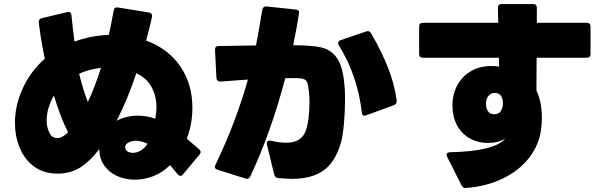

<svg xmlns="http://www.w3.org/2000/svg" viewBox="-20 -842 3020 951"><path d="M822 -24Q785 13 739.5 30.5Q694 48 648 48Q601 48 560.5 30Q520 12 496 -22.5Q472 -57 472 -104Q428 -45 379 -13.5Q330 18 264 18Q196 18 148.5 -17.5Q101 -53 77.5 -110.5Q54 -168 54 -234Q54 -321 93.5 -406Q133 -491 202 -551Q183 -640 172 -730V-734Q172 -748 187 -752L313 -782Q315 -783 319 -783Q332 -783 334 -766Q340 -703 349 -636Q430 -666 519 -669Q528 -706 538 -763L543 -789Q546 -808 564 -805L718 -780Q727 -778 731 -772.5Q735 -767 733 -758Q723 -712 704 -641Q813 -601 873 -513.5Q933 -426 933 -308Q933 -227 905 -155L966 -103Q974 -95 974 -89Q974 -84 968 -76L887 21Q881 29 874 29Q866 29 860 21ZM480 -506Q421 -499 372 -477Q392 -395 415 -337Q450 -409 480 -506ZM662 -269Q707 -269 749 -254Q755 -283 755 -310Q755 -367 730 -412Q705 -457 655 -479Q613 -352 558 -244Q605 -269 662 -269ZM247 -369Q211 -306 211 -244Q211 -213 224 -185.5Q237 -158 264 -158Q289 -158 317 -187Q279 -262 247 -369ZM652 -145Q635 -145 617.5 -136.5Q600 -128 600 -113Q600 -99 611.5 -92Q623 -85 638 -85Q657 -85 676.5 -96Q696 -107 711 -130Q678 -145 652 -145Z M1338 22 1302 -126 1301 -133Q1301 -140 1306.5 -143.5Q1312 -147 1321 -145Q1364 -135 1398 -135Q1474 -135 1495 -196Q1504 -221 1508.5 -259.5Q1513 -298 1513 -337Q1513 -356 1511 -380Q1508 -413 1503.5 -428Q1499 -443 1488.5 -448.5Q1478 -454 1457 -455H1393Q1322 -185 1220 31Q1214 44 1203 44L1195 42L1058 -1Q1044 -6 1044 -15Q1044 -19 1047 -25Q1148 -235 1208 -448L1073 -438H1070Q1054 -438 1052 -456L1045 -594V-596Q1045 -614 1063 -614L1248 -617Q1264 -699 1279 -793Q1282 -811 1300 -810L1444 -795Q1464 -793 1461 -778Q1451 -707 1432 -618Q1523 -618 1571.5 -607Q1620 -596 1649 -554.5Q1678 -513 1686 -423Q1689 -392 1689 -350Q1689 -289 1683.5 -229Q1678 -169 1669 -137Q1642 -41 1583.5 1.5Q1525 44 1425 44Q1406 44 1358 40Q1343 39 1338 22ZM1785 -269Q1774 -269 1772 -285Q1752 -466 1658 -618Q1655 -624 1655 -629Q1655 -639 1667 -643L1793 -686Q1799 -688 1802 -688Q1812 -688 1818 -677Q1870 -588 1902 -506.5Q1934 -425 1945 -344V-341Q1945 -327 1931 -321L1794 -271Q1788 -269 1785 -269Z M2056 -575V-710Q2056 -729 2075 -729H2448L2446 -803Q2446 -822 2465 -822H2620Q2639 -822 2639 -804V-729H2886Q2905 -729 2905 -710V-575Q2905 -556 2886 -556H2638L2637 -394Q2664 -336 2664 -259Q2664 -228 2660 -200Q2650 -125 2602 -62Q2554 1 2473 41Q2392 81 2289 89H2286Q2273 89 2266 76L2195 -65Q2192 -71 2192 -75Q2192 -88 2209 -88Q2318 -90 2388.5 -107.5Q2459 -125 2482 -156Q2449 -134 2398 -134Q2345 -134 2304.5 -158Q2264 -182 2242.5 -224Q2221 -266 2221 -319Q2221 -376 2245.5 -420.5Q2270 -465 2313.5 -490Q2357 -515 2414 -515Q2434 -515 2452 -512L2451 -556H2075Q2056 -556 2056 -575ZM2465 -360Q2461 -371 2451.5 -376.5Q2442 -382 2431 -382Q2420 -382 2410.5 -376.5Q2401 -371 2395 -361Q2387 -345 2387 -328Q2387 -306 2397 -291Q2407 -276 2428 -276Q2438 -276 2447 -280Q2456 -284 2460 -291Q2471 -307 2471 -330Q2471 -345 2467 -357Z"/></svg>

Font: LINE Seed JP_TTF ExtraBold
Style: Regular
Weight: 800
Designer: LY Corporation & Fontrix & Fontworks
Version: Version 1.015